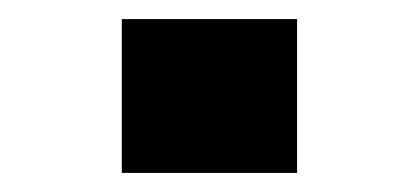

<svg xmlns="http://www.w3.org/2000/svg" viewBox="-20 -440 440 201"><path d="M107.5 -420H291V-259H107.5Z"/></svg>

Font: Trispace SemiCondensed ExtraBold
Style: Regular
Weight: 800
Width: 4
Designer: Tyler Finck
Foundry: Etcetera Type Company
Version: Version 1.210; ttfautohint (v1.8.3)